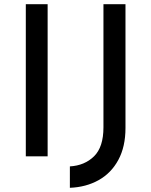

<svg xmlns="http://www.w3.org/2000/svg" viewBox="-20 -745 720 915"><path d="M103 -725H207V0H103ZM578 -135Q578 -46 544 17Q510 80 450 113.5Q390 147 313 150V48Q383 44 428 0Q473 -44 473 -138V-725H578Z"/></svg>

Font: Reem Kufi
Style: Regular
Weight: 400
Designer: Khaled Hosny
Version: Version 1.6